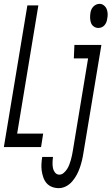

<svg xmlns="http://www.w3.org/2000/svg" viewBox="-39 -763 579 996"><path d="M-19 0 103 -735H160L50 -70H185L174 0ZM471 -618Q458 -618 447.5 -625.5Q437 -633 433 -644.5Q429 -656 428.5 -669Q428 -682 430 -695Q431 -704 434.5 -712.5Q438 -721 444.5 -728Q451 -735 459.5 -739Q468 -743 477 -743Q490 -743 500 -735Q510 -727 514.5 -715.5Q519 -704 519.5 -691Q520 -678 517 -665Q516 -656 512.5 -647.5Q509 -639 503 -632Q497 -625 488.5 -621.5Q480 -618 471 -618ZM266 213Q247 213 230.5 206.5Q214 200 203 187.5Q192 175 186 158Q180 141 177.5 123.5Q175 106 176 87.5Q177 69 180 51H236Q234 65 233.5 79.5Q233 94 235.5 107.5Q238 121 246.5 132Q255 143 269 143Q281 143 291.5 134Q302 125 309 114Q316 103 320.5 91Q325 79 328.5 67Q332 55 334.5 42.5Q337 30 339 18L418 -460H344L347 -530H487L394 29Q391 49 386.5 68Q382 87 375.5 106Q369 125 359.5 143Q350 161 336 177.5Q322 194 303.5 203.5Q285 213 266 213Z"/></svg>

Font: Iosevka Curly Oblique
Style: Regular
Weight: 400
Italic angle: -9°
Monospace: yes
Designer: Belleve Invis
Foundry: Belleve Invis
Version: Version 11.1.0; ttfautohint (v1.8.3)